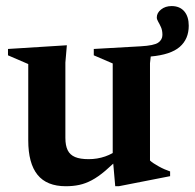

<svg xmlns="http://www.w3.org/2000/svg" viewBox="-20 -618 658 649"><path d="M201 -152Q201 -126 208.8 -110.2Q216.5 -94.5 233.8 -87.2Q251 -80 279.5 -80Q309 -80 335.5 -89.2Q362 -98.5 378 -113L393 -94.5Q361 -62 336.2 -41Q311.5 -20 290.2 -8.8Q269 2.5 248 7Q227 11.5 202.5 11.5Q138 11.5 106.8 -27.2Q75.5 -66 75.5 -143.5V-401.5L7 -431V-452.5L206 -465L201 -406.5ZM529 -500Q529 -515.5 524.2 -526Q519.5 -536.5 514.8 -544.5Q510 -552.5 510 -559Q510 -574.5 524.5 -586Q539 -597.5 560 -597.5Q587.5 -597.5 602.8 -579.8Q618 -562 618 -531Q618 -486 587.5 -459.5Q557 -433 489.5 -427L487 -404.5V-75.5Q492 -70.5 500 -65.5Q508 -60.5 517.2 -55.2Q526.5 -50 536.2 -45.8Q546 -41.5 555 -38.5V-22.5L381.5 11.5H369.5L361 -85.5V-403.5L297 -431V-452.5L455.5 -461.5Q501 -464 515 -474Q529 -484 529 -500Z"/></svg>

Font: Newsreader 36pt SemiBold
Style: Regular
Weight: 600
Designer: Hugues Gentile
Foundry: Production Type
Version: Version 1.003